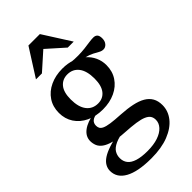

<svg xmlns="http://www.w3.org/2000/svg" viewBox="-286 -751 1082 1082"><g transform="rotate(-45 255.0 -210.0)"><path d="M228 259.5Q174 259.5 133.5 251.8Q93 244 66 229Q39 214 25.5 192.8Q12 171.5 12 144Q12 124.5 22 106.8Q32 89 54.2 74.2Q76.5 59.5 112.8 47.5Q149 35.5 202 27H235.5V38Q183.5 45 154.2 58.5Q125 72 113.5 90.8Q102 109.5 102 132Q102 158.5 116.5 177Q131 195.5 162 205.2Q193 215 241 215Q290.5 215 325.8 203Q361 191 380 170Q399 149 399 123.5Q399 105.5 390.8 93Q382.5 80.5 362.8 71.8Q343 63 308.8 58Q274.5 53 222.5 50Q170.5 47 137.2 38Q104 29 85.2 15.2Q66.5 1.5 59.2 -16.2Q52 -34 52 -54Q52.5 -90.5 85.2 -115.2Q118 -140 179.5 -150L192 -137.5Q163.5 -134.5 150 -123Q136.5 -111.5 136.5 -91.5Q136.5 -80 141.2 -71Q146 -62 160.2 -55.2Q174.5 -48.5 203.5 -44.2Q232.5 -40 280.5 -37.5Q330 -34.5 368 -26.5Q406 -18.5 431.8 -3.5Q457.5 11.5 470.8 34.8Q484 58 484 91Q484 137.5 453.8 175.8Q423.5 214 366.2 236.8Q309 259.5 228 259.5ZM229.5 -128.5Q173.5 -128.5 130.5 -149Q87.5 -169.5 63.5 -206.2Q39.5 -243 39.5 -290.5Q39.5 -339.5 64 -376.2Q88.5 -413 131.8 -433.2Q175 -453.5 230 -453.5Q273 -453.5 307.8 -441Q342.5 -428.5 367.8 -406.2Q393 -384 406.5 -354.5Q420 -325 420 -291.5Q420 -242.5 395.5 -205.8Q371 -169 328 -148.8Q285 -128.5 229.5 -128.5ZM234 -171.5Q273 -171.5 296 -200.2Q319 -229 319 -285Q319 -346.5 294.2 -378.5Q269.5 -410.5 226.5 -410.5Q187.5 -410.5 164 -382.2Q140.5 -354 140.5 -297Q140.5 -236 165.5 -203.8Q190.5 -171.5 234 -171.5ZM297.5 -412.5 281.5 -445.5Q316.5 -441.5 345.5 -442Q374.5 -442.5 398.2 -445.2Q422 -448 441.5 -451Q461 -454 477 -454Q493 -454 501.5 -444.8Q510 -435.5 510 -415Q510 -392.5 498.2 -379Q486.5 -365.5 470.5 -365.5Q457 -365.5 443.8 -373Q430.5 -380.5 412.5 -390Q394.5 -399.5 367 -406.5Q339.5 -413.5 297.5 -412.5ZM82 -515.5 187 -680.5H278L383 -515.5H335.5L220 -618.5H245L129.5 -515.5Z"/></g></svg>

Font: Newsreader 16pt Medium
Style: Regular
Weight: 500
Designer: Hugues Gentile
Foundry: Production Type
Version: Version 1.003